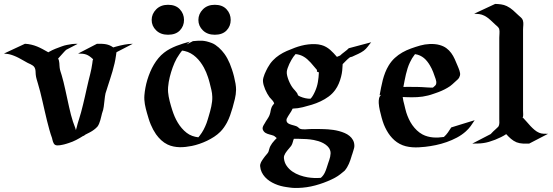

<svg xmlns="http://www.w3.org/2000/svg" viewBox="-58 -720 2769 962"><path d="M67.1 -500.7Q84 -499.8 98.9 -496.2Q113.8 -492.7 127.7 -487.1Q141.6 -481.4 155 -474.2Q168.5 -467 182.9 -458.7L184.3 -458L188.7 -460.7Q204.1 -469.5 219.6 -475.6Q235.1 -481.7 252 -487.8Q264.4 -492.4 277.3 -494.9Q290.3 -497.3 303.5 -499.3Q307.6 -499.8 312.9 -500Q318.1 -500.2 321.8 -500.5H326.2Q326.9 -500.5 328.2 -500.6Q329.6 -500.7 328.9 -500.5L325.2 -499.3Q330.3 -500.7 332 -500.7L274.2 -470.7L272.9 -469.7Q269.8 -467 267.1 -464.1Q264.4 -461.2 261.7 -458.3Q254.4 -450.4 247.4 -442.4Q240.5 -434.3 233.2 -426.5Q236.1 -421.6 237.4 -415.8Q238.8 -409.9 239.3 -403.8Q239.7 -397.7 240 -391.7Q240.2 -385.7 241 -380.4Q242.2 -370.8 245.2 -361.6Q248.3 -352.3 251 -343.3Q255.6 -327.9 260.3 -309Q264.9 -290 269.5 -269.2Q274.2 -248.3 278.8 -226.6Q283.4 -204.8 288.1 -184.1Q292.7 -163.3 297.6 -144.4Q302.5 -125.5 307.6 -110.4Q311 -99.9 315.3 -89.4Q319.6 -78.9 322.3 -68.1Q325 -75.7 326.7 -83.4Q328.4 -91.1 330.6 -98.9Q332.3 -105.2 334.4 -111.6Q336.4 -117.9 338.4 -124.3Q343.3 -138.7 348.1 -157Q353 -175.3 357.9 -195.3Q362.8 -215.3 367.6 -236.3Q372.3 -257.3 376.8 -277.5Q381.3 -297.6 385.7 -315.9Q390.1 -334.2 394 -349.1Q397.5 -362.5 400 -376Q402.6 -389.4 404.5 -402.8Q405.3 -407.7 405.8 -413.1Q406.2 -418.5 408.7 -423.1Q398.7 -432.4 390.6 -438Q382.6 -443.6 374.1 -446.7Q365.7 -449.7 356.1 -450.7Q346.4 -451.7 333.3 -451.7L428 -500.7Q441.9 -500.7 452.9 -500.4Q463.9 -500 473.4 -498.2Q482.9 -496.3 491.6 -492.7Q500.2 -489 509.5 -482.4Q513.2 -483.6 516.7 -484.6Q520.3 -485.6 523.7 -486.6Q544.2 -492.4 565.1 -496.3Q585.9 -500.2 607.4 -500.7L525.9 -458.5Q524.4 -454.6 524.4 -450.2Q524.4 -445.8 523.2 -442.1Q520.5 -422.1 516 -402.6Q511.5 -383.1 505.9 -363.6Q500.2 -344.2 494 -325.1Q487.8 -305.9 481.7 -286.9Q479 -278.3 476.3 -269.7Q473.6 -261 470.7 -252.4Q469.2 -248 467.8 -236.2Q466.3 -224.4 464.8 -210.8Q463.4 -197.3 461.8 -185.4Q460.2 -173.6 458.7 -169.2L457.3 -164.8Q457.3 -164.6 457.2 -164.3Q457 -164.1 457 -163.8V-164.1L456.5 -162.4Q456.5 -162.1 456.3 -161.9Q456.1 -161.1 455.7 -159.8Q455.3 -158.4 454.8 -157Q454.3 -155.5 454 -154.3Q453.6 -153.1 453.4 -152.8Q451.4 -145 449.3 -136.1Q447.3 -127.2 444.7 -118.2Q442.1 -109.1 438.7 -100.8Q435.3 -92.5 430.7 -86.2Q427.2 -81.8 422.4 -77.8Q417.5 -73.7 413.3 -70.3Q403.3 -62.7 392.3 -57Q381.3 -51.3 370.1 -45.7Q367.2 -44.2 364.4 -41.5Q361.6 -38.8 358.4 -38.8Q341.3 -27.8 323.6 -18.7Q305.9 -9.5 286.4 -3.4Q280.8 -1.7 275.1 0.2Q269.5 2.2 263.9 3.4Q260.7 3.9 254.8 5.4Q248.8 6.8 241.9 7.8Q235.1 8.8 228.5 8.5Q221.9 8.3 217.5 5.4Q213.9 2.9 211.4 -1.2Q209 -5.4 207.4 -10.1Q205.8 -14.9 204.7 -19.8Q203.6 -24.7 202.6 -28.6Q195.8 -46.9 189.6 -69.2Q183.3 -91.6 177.4 -115.6Q171.4 -139.6 165.8 -164.8Q160.2 -189.9 154.5 -214.2Q148.9 -238.5 143.3 -260.9Q137.7 -283.2 131.8 -302Q128.4 -313 125.4 -323.7Q122.3 -334.5 121.1 -345.7Q120.6 -350.1 120.5 -355Q120.4 -359.9 120 -364.6Q119.6 -369.4 118.5 -373.9Q117.4 -378.4 115 -382.3Q111.6 -387.9 106.1 -391.7Q100.6 -395.5 95 -398.2Q91.3 -400.1 87.4 -401.7Q83.5 -403.3 79.8 -405.3Q71.3 -410.2 62.6 -415Q54 -419.9 45.4 -424.6Q40.8 -427.2 34.9 -430.3Q29.1 -433.3 24.2 -435.5Q19.5 -437.7 13.2 -440.2Q6.8 -442.6 2 -444.3Q-8.3 -447.8 -17.8 -449.3Q-27.3 -450.9 -38.1 -451.7ZM518.6 -452.6Q518.1 -452.6 517.3 -452.5Q516.6 -452.4 516.1 -452.4Q518.1 -452.6 518.9 -452.8Q519.8 -452.9 518.6 -452.6ZM283 -476.8Q283.4 -477.3 283.2 -477.1Q283 -476.8 282.2 -476.3ZM457.8 -165.8 457 -164.1 457.3 -164.8Q457.8 -166.3 457.8 -165.8Z M893.3 -511.5Q876.5 -507.1 859.4 -501.8Q842.3 -496.6 825.7 -490Q809.1 -483.4 793.3 -475.1Q777.6 -466.8 763.7 -455.8Q748.8 -444.3 736.2 -429.2Q723.6 -414.1 713.1 -396.5Q702.6 -378.9 694.5 -359.5Q686.3 -340.1 680.3 -320.3Q674.3 -300.5 670.7 -280.8Q667 -261 665.5 -242.7Q664.6 -231.2 665.3 -220.1Q666 -209 667.8 -198Q669.7 -187 672.4 -176.1Q675 -165.3 678.2 -154.3Q682.9 -138.4 686.9 -125Q690.9 -111.6 697.3 -96.2Q702.9 -83 709.2 -71Q715.6 -59.1 723.6 -47.4Q735.1 -31.2 749.5 -17.8Q763.9 -4.4 781.7 4.2Q796.1 11 811.3 14Q826.4 17.1 841.8 17.5Q857.2 17.8 872.6 16Q887.9 14.2 903.3 11.2Q921.1 7.6 940.7 1Q960.2 -5.6 979.1 -14.6Q998 -23.7 1015.3 -35Q1032.5 -46.4 1045.7 -59.6Q1055.9 -69.8 1064.1 -81.5Q1072.3 -93.3 1079.1 -105.7Q1088.4 -123.3 1095 -142.1Q1101.6 -160.9 1107.2 -179.9Q1113.5 -201.9 1118.9 -224.4Q1124.3 -246.8 1124.8 -269.8Q1125 -283 1122.1 -300.8Q1119.1 -318.6 1114.5 -336.9Q1109.9 -355.2 1104.1 -372.3Q1098.4 -389.4 1093.3 -401.6Q1087.6 -414.6 1081.2 -426.8Q1074.7 -439 1066.4 -450.4Q1060.8 -458 1053.6 -466.2Q1046.4 -474.4 1038.2 -481.7Q1030 -489 1021.1 -495Q1012.2 -501 1003.2 -504.4Q988.8 -509.8 977.7 -512.5Q966.6 -515.1 956.2 -515.9Q945.8 -516.6 934.6 -515.9Q923.3 -515.1 908.7 -513.9L876.7 -497.3ZM867.2 -464.4Q883.5 -460.7 897.7 -452.6Q911.9 -444.6 923.8 -433.6Q935.8 -422.6 945.7 -409.3Q955.6 -396 963.4 -381.8Q969.7 -370.1 974.9 -357.9Q980 -345.7 984.1 -333.3Q986.6 -326.4 988.4 -319.6Q990.2 -312.7 992.2 -305.9L992.7 -304.2Q992.9 -303.7 992.9 -303Q997.1 -286.4 1001.1 -269.7Q1005.1 -252.9 1005.6 -235.6Q1006.1 -223.4 1004.6 -211.1Q1003.2 -198.7 1000.6 -186.5Q998 -174.3 994.8 -162.4Q991.5 -150.4 988 -138.7Q985.4 -130.1 982.8 -121.2Q980.2 -112.3 977.1 -103.8Q970.7 -86.7 962.2 -70.4Q953.6 -54.2 942.1 -39.6L935.8 -32Q919.7 -33.9 905 -39.2Q890.4 -44.4 877.4 -54.4Q863.8 -64.9 852.7 -77.9Q841.6 -90.8 832.8 -105.5Q824 -120.1 817.1 -136Q810.3 -151.9 805.2 -168Q802 -178 798.6 -189.5Q795.2 -200.9 792.2 -212.9Q789.3 -224.9 787.1 -236.5Q784.9 -248 784.2 -258.3Q783.2 -270.8 784.2 -283.6Q785.2 -296.4 787.4 -309.1Q789.6 -321.8 792.6 -334.2Q795.7 -346.7 799.3 -358.6Q806.6 -382.6 816.5 -405.4Q826.4 -428.2 841.1 -448.7Q844 -452.9 847.3 -457.5Q850.6 -462.2 854.5 -466.6Q857.4 -466.1 860.5 -465.6Q863.5 -465.1 867.2 -464.4ZM783.9 -545.9Q746.8 -545.9 724.4 -567.9Q701.9 -589.8 701.9 -620.1Q701.9 -650.1 724.5 -673.1Q747.1 -696 783.9 -696Q822.3 -696 843.1 -673.5Q864 -650.9 864 -620.1Q864 -589.4 843.3 -567.6Q822.5 -545.9 783.9 -545.9ZM1018.1 -545.9Q981 -545.9 958.5 -567.9Q936 -589.8 936 -620.1Q936 -650.1 958.6 -673.1Q981.2 -696 1018.1 -696Q1056.2 -696 1077 -673.6Q1097.9 -651.1 1097.9 -620.1Q1097.9 -588.9 1077.1 -567.4Q1056.4 -545.9 1018.1 -545.9Z M1801.8 -508.3Q1797.1 -503.2 1793 -497.4Q1788.8 -491.7 1784.4 -486.2Q1780 -480.7 1775.3 -475.6Q1770.5 -470.5 1764.9 -466.3Q1758.3 -461.4 1751.1 -457.4Q1743.9 -453.4 1736.5 -449.8Q1729 -446.3 1721.4 -443Q1713.9 -439.7 1706.5 -436Q1703.4 -434.6 1699.8 -434.2Q1696.3 -433.8 1693.6 -431.6Q1684.1 -424.3 1675.8 -415.8Q1667.5 -407.2 1658.9 -398.7Q1658.4 -382.6 1656.7 -366.8Q1655 -351.1 1650.9 -335.4Q1646.5 -317.9 1639.3 -300.9Q1632.1 -283.9 1621.3 -269Q1607.4 -250 1588.6 -236.2Q1569.8 -222.4 1548.3 -212.3Q1526.9 -202.1 1504 -195.2Q1481.2 -188.2 1459.5 -182.9Q1434.1 -176.5 1408.2 -175.8Q1405.3 -168.9 1401.4 -162.6Q1397.5 -156.2 1393.3 -150Q1389.2 -143.8 1385.3 -137.5Q1381.3 -131.1 1378.2 -124.3Q1376.5 -117.2 1378.1 -112.3Q1379.6 -107.4 1383.4 -104Q1387.2 -100.6 1392.7 -98.3Q1398.2 -95.9 1403.9 -94.4Q1409.7 -92.8 1415.4 -91.3Q1421.1 -89.8 1425.5 -88.1Q1431.2 -86.2 1435.3 -82.4Q1439.5 -78.6 1444.1 -75.2Q1450.7 -72.8 1457.6 -72.3Q1464.6 -71.8 1471.7 -72Q1478.8 -72.3 1485.7 -72.9Q1492.7 -73.5 1499.5 -73.5Q1511 -73.5 1522.3 -73.6Q1533.7 -73.7 1545.2 -73.5Q1555.4 -73.2 1565.3 -73Q1575.2 -72.8 1585.4 -72Q1597.7 -71 1611.9 -69.1Q1626.2 -67.1 1640.7 -63.2Q1655.3 -59.3 1668.9 -53.5Q1682.6 -47.6 1693.2 -38.9Q1703.9 -30.3 1710.4 -18.4Q1717 -6.6 1717.5 8.8Q1717.8 14.6 1716.4 20.8Q1715.1 26.9 1713.1 32.5L1708 49.1L1705.6 56.4H1705.3Q1704.6 59.3 1703.6 62.5Q1700.4 72.8 1697.3 82.2Q1694.1 91.6 1690.2 100.5Q1686.3 109.4 1681.3 117.8Q1676.3 126.2 1669.2 134.8Q1667.5 136.7 1665.3 138.2Q1663.1 139.6 1661.1 141.6Q1653.3 147.9 1647 153Q1640.6 158 1634.2 162.2Q1627.7 166.5 1620.5 170.4Q1613.3 174.3 1604.2 178.7Q1564.5 197.5 1521.7 209Q1479 220.5 1434.8 221.7Q1426 221.9 1419.3 221.8Q1412.6 221.7 1406.2 221.1Q1399.9 220.5 1393.3 219.6Q1386.7 218.8 1378.2 217.5Q1364 215.6 1349 211.7Q1334 207.8 1319.7 201.5Q1305.4 195.3 1292.6 186.8Q1279.8 178.2 1269.8 167.2Q1259.8 156.2 1253.3 142.8Q1246.8 129.4 1245.4 113Q1244.9 107.7 1246.3 102.3Q1247.8 96.9 1250.2 92Q1252.7 87.2 1255.9 82.5Q1259 77.9 1262 73.7Q1264.9 69.8 1266.4 67.7Q1267.8 65.7 1268.9 64.3Q1270 63 1271.2 61.4Q1272.5 59.8 1275.1 56.9Q1275.9 55.7 1277.6 53.7Q1279.3 51.8 1279.8 51.3L1279.5 51.5L1279.8 51.3V51L1280 50.8L1281.5 49.3Q1285.6 44.4 1287.5 39.2Q1289.3 33.9 1290.8 27.8Q1292.7 19.5 1296.6 12Q1300.5 4.4 1305.7 -2.6Q1310.8 -9.5 1316.8 -15.9Q1322.8 -22.2 1328.6 -28.3Q1324.5 -31 1320.8 -34.7Q1317.1 -38.3 1312.5 -40.3Q1307.4 -42.2 1302 -43.7Q1296.6 -45.2 1291.3 -46.6Q1285.9 -48.1 1280.8 -50Q1275.6 -52 1271 -54.9Q1266.1 -58.3 1262.5 -63.5Q1258.8 -68.6 1257.8 -74.7Q1257.3 -78.1 1258.2 -81.7Q1259 -85.2 1260.6 -88.6Q1262.2 -92 1264.2 -95.2Q1266.1 -98.4 1267.8 -101.1L1269.8 -104.2Q1269.5 -104 1269.8 -104.4Q1270 -104.7 1270.3 -105Q1270.8 -106 1271.1 -106.8Q1271.5 -107.7 1272 -108.4Q1273.7 -111.3 1275.6 -114.4Q1277.6 -117.4 1279.5 -120.1Q1283.7 -126.5 1287.5 -133.1Q1291.3 -139.6 1293.7 -147Q1296.4 -154.8 1297.6 -162.7Q1298.8 -170.7 1301.5 -178.5Q1303.5 -185.3 1307.4 -190.8Q1311.3 -196.3 1315.7 -201.7L1314.5 -205.1Q1314.5 -205.1 1314.2 -205.3Q1313.7 -206.3 1313.7 -207Q1310.1 -214.4 1303.6 -220.6Q1297.1 -226.8 1292.2 -233.2Q1286.9 -240.5 1281.1 -250.6Q1275.4 -260.7 1270.6 -271.9Q1265.9 -283 1262.8 -294.1Q1259.8 -305.2 1259.5 -314.5Q1259.3 -321.8 1261.7 -330.8Q1264.2 -339.8 1267.8 -349Q1271.5 -358.2 1275.8 -366.6Q1280 -375 1283.4 -381.3Q1294.9 -402.3 1309.6 -417.6Q1324.2 -432.9 1341.6 -444.3Q1358.9 -455.8 1378.7 -464.5Q1398.4 -473.1 1420.2 -481.2Q1434.8 -486.6 1451.7 -491Q1468.5 -495.4 1485.8 -497.4Q1503.2 -499.5 1520.4 -499Q1537.6 -498.5 1553 -494.1Q1565.4 -490.7 1576 -484.6Q1586.7 -478.5 1595.9 -470.6Q1605.2 -462.6 1613.6 -453.5Q1622.1 -444.3 1630.1 -435.1L1646 -441.7Q1649.7 -445.6 1655.6 -450.3Q1661.6 -455.1 1668 -460Q1674.3 -464.8 1680.2 -469.6Q1686 -474.4 1689.5 -478.3ZM1414.3 -24.4Q1412.4 -20.3 1411.3 -16.4Q1410.2 -12.5 1409.1 -8.5Q1408 -4.6 1406.7 -0.9Q1405.5 2.9 1403.3 6.8Q1400.1 12.5 1395.8 17.1Q1391.4 21.7 1387.5 26.9Q1383.8 31.5 1379.6 36.7Q1375.5 42 1371.9 47.6Q1368.4 53.2 1366.2 59.3Q1364 65.4 1364.5 71.8Q1366.5 94 1378.1 110.7Q1389.6 127.4 1406.6 139.2Q1423.6 150.9 1443.8 158.1Q1464.1 165.3 1483.4 168.5Q1500.2 171.1 1516.4 171.8Q1532.5 172.4 1549.3 171.1Q1555.7 165.8 1560.5 159.4Q1565.4 153.1 1569.1 145.5Q1574.7 133.8 1578.5 121.6Q1582.3 109.4 1586.4 97.2Q1589.1 89.4 1591.8 81.5Q1594.5 73.7 1596.2 65.7Q1597.9 57.1 1598.4 48.8Q1598.9 40.5 1595.7 32.2Q1591.6 20.5 1582.4 12Q1573.2 3.4 1561.8 -2.7Q1550.3 -8.8 1537.7 -12.7Q1525.1 -16.6 1514.2 -18.6Q1495.8 -22 1477.2 -23.1Q1458.5 -24.2 1439.9 -24.4ZM1536.1 -358.6Q1531 -359.9 1529.9 -362.5Q1528.8 -365.2 1530.8 -368.7Q1522.5 -377.9 1514.6 -387.7Q1506.8 -397.5 1498.4 -406.6Q1490 -415.8 1480.6 -424Q1471.2 -432.1 1460.2 -438Q1450.9 -442.9 1441.9 -445.4Q1432.9 -448 1422.9 -449Q1417 -442.6 1411.4 -434.6Q1407.2 -428.7 1401.9 -419.4Q1396.5 -410.2 1391.6 -399.7Q1386.7 -389.2 1383.2 -378.8Q1379.6 -368.4 1378.9 -360.4Q1378.2 -351.3 1381.1 -339.6Q1384 -327.9 1388.9 -315.9Q1393.8 -304 1399.9 -293.3Q1406 -282.7 1411.9 -275.9Q1416.7 -270.3 1421.6 -264.9Q1426.5 -259.5 1430.7 -253.4Q1432.1 -251.2 1432.7 -248.8Q1433.3 -246.3 1434.6 -244.1Q1434.8 -243.4 1435.3 -242.7Q1435.8 -241.9 1436.3 -241.5Q1439 -240 1441.4 -238.6Q1443.8 -237.3 1446.5 -236.1Q1458.3 -231 1471.6 -228Q1484.9 -225.1 1497.6 -225.3Q1501.2 -228.5 1504.5 -233Q1507.8 -237.5 1510.7 -242.7Q1513.7 -247.8 1516.1 -252.9Q1518.6 -258.1 1520.5 -262.2Q1530.8 -285.2 1534.8 -309.1Q1538.8 -333 1539.8 -357.7Q1537.4 -358.2 1536.1 -358.6ZM1437.7 -240.7Q1438 -240.5 1437.5 -240.7Q1437 -241 1436.8 -241.2Q1437.3 -240.7 1437.7 -240.7ZM1279.8 51 1280 50.8Q1280 50.8 1279.8 51.3ZM1705.1 56.9Q1705.1 57.4 1705.1 57.4ZM1275.9 56.2 1275.1 56.9Z M1839.6 -203.6Q1838.9 -216.1 1841.2 -226.9Q1843.5 -237.8 1852.1 -245.4L1844 -242.7Q1847.7 -261.7 1851.3 -281.1Q1855 -300.5 1860 -319.6Q1865 -338.6 1872.1 -356.8Q1879.2 -375 1889.4 -391.8Q1902.8 -413.8 1920.2 -429.7Q1937.5 -445.6 1957.9 -457.2Q1978.3 -468.8 2000.9 -476.9Q2023.4 -485.1 2047.4 -491.9Q2058.6 -495.1 2070.9 -497.1Q2083.3 -499 2095.7 -499.5Q2108.2 -500 2120.5 -498.9Q2132.8 -497.8 2144.3 -494.6Q2164.6 -489 2178.6 -478.6Q2192.6 -468.3 2202.8 -454.3Q2212.9 -440.4 2220.3 -424Q2227.8 -407.5 2234.9 -389.9Q2237.1 -384.5 2239.6 -378.5Q2242.2 -372.6 2244.1 -366.3Q2246.1 -360.1 2247.1 -353.8Q2248 -347.4 2246.6 -341.6Q2243.9 -330.6 2236.2 -322.9Q2228.5 -315.2 2220.2 -308.3Q2214.6 -303.5 2208.9 -298Q2203.1 -292.5 2197 -288.3Q2183.8 -279.3 2169.3 -272Q2154.8 -264.6 2139.9 -259Q2135.5 -257.3 2128.8 -255Q2122.1 -252.7 2114.7 -250.1Q2107.4 -247.6 2100.1 -245.2Q2092.8 -242.9 2086.7 -241.5Q2059.6 -234.6 2032.3 -233.3Q2005.1 -231.9 1977.3 -233.2L1959.7 -233.9Q1960.9 -223.9 1963 -214.2Q1965.1 -204.6 1967.8 -195.3Q1970.5 -185.3 1972.5 -175.5Q1974.6 -165.8 1977.8 -156Q1982.9 -139.9 1990.4 -123.8Q1997.8 -107.7 2007.9 -93.3Q2018.1 -78.9 2030.8 -66.8Q2043.5 -54.7 2058.8 -46.4Q2071.3 -39.8 2084.5 -36.3Q2097.7 -32.7 2111.2 -31.5Q2124.8 -30.3 2138.5 -31Q2152.3 -31.7 2166 -33.7Q2177.5 -43.9 2186.2 -56.3Q2194.8 -68.6 2202.9 -81.5Q2232.4 -90.8 2261.6 -99.7Q2290.8 -108.6 2320.3 -117.7Q2310.5 -102.1 2300 -87.9Q2289.6 -73.7 2275.6 -61.3Q2255.9 -43.7 2231.3 -30.6Q2206.8 -17.6 2180.1 -8.2Q2153.3 1.2 2125.7 7Q2098.1 12.7 2072.3 15.6Q2056.4 17.3 2039.9 18.2Q2023.4 19 2007.2 17.8Q1991 16.6 1975.2 12.7Q1959.5 8.8 1944.8 1Q1930.2 -6.8 1918.3 -17.3Q1906.5 -27.8 1896.7 -40.3Q1887 -52.7 1879.3 -66.8Q1871.6 -80.8 1865.5 -95.7Q1862.1 -104.2 1859.4 -112.9Q1856.7 -121.6 1854.2 -130.4Q1849.4 -148.4 1845.1 -166.9Q1840.8 -185.3 1839.6 -203.6ZM1996.3 -408.2Q1989.3 -393.8 1984.4 -378.4Q1979.5 -363 1975.8 -347.4Q1972.2 -331.8 1969.1 -315.9Q1966.1 -300 1963.1 -284.4Q1976.8 -285.2 1990.1 -284.8Q2003.4 -284.4 2016.4 -284.4Q2025.9 -284.4 2035.3 -284.3Q2044.7 -284.2 2054.2 -283.7Q2068.6 -283 2082.8 -281.9Q2096.9 -280.8 2111.3 -281.2L2122.3 -291L2124.8 -294.2Q2126 -296.1 2126.5 -297.1Q2127 -298.1 2127.4 -300.3Q2128.7 -306.2 2127.7 -312.4Q2126.7 -318.6 2124.8 -324.2Q2119.1 -341.8 2112.3 -359.1Q2105.5 -376.5 2096.2 -392.1Q2090.1 -402.6 2082.6 -412.1Q2075.2 -421.6 2066.2 -429.1Q2057.1 -436.5 2046.4 -441.5Q2035.6 -446.5 2022.9 -448.5Q2022 -448.5 2021.5 -448.7L2019.3 -446Q2012.2 -437 2006.7 -427.9Q2001.2 -418.7 1996.3 -408.2ZM2127.9 -297.6Q2127.4 -296.9 2127 -296.3Q2126.5 -295.7 2126 -294.9Q2127 -296.1 2127.7 -297.2Q2128.4 -298.3 2127.9 -297.6ZM2041.7 -467Q2041.5 -467 2041.3 -466.8Q2041.5 -466.8 2041.5 -466.9Q2041.5 -467 2041.7 -467Z M2423.1 -700.4Q2438.2 -700 2452.8 -698Q2467.3 -696 2481.2 -689.5Q2498.8 -680.9 2512.6 -668.5Q2526.4 -656 2540.3 -642.8Q2543.2 -640.1 2546.5 -637.3Q2549.8 -634.5 2553 -631.5Q2556.2 -628.4 2558.5 -624.9Q2560.8 -621.3 2562 -617.4Q2563.7 -611.8 2564 -606.2Q2564.2 -600.6 2564 -595Q2563.7 -589.4 2563.2 -583.6Q2562.7 -577.9 2562.7 -572.3V-165.3Q2562.7 -156.2 2563.4 -146.9Q2564 -137.5 2560.5 -128.9L2562.7 -129.9Q2571.8 -120.8 2580.9 -109.9Q2590.1 -98.9 2600 -88.4Q2609.9 -77.9 2620.5 -69Q2631.1 -60.1 2643.1 -54.9Q2653.6 -50.5 2665.3 -50Q2677 -49.6 2688 -49.6L2593.3 -0.5Q2585.7 -0.5 2577.5 -0.4Q2569.3 -0.2 2561.3 -0.7Q2553.2 -1.2 2545.3 -2.7Q2537.4 -4.2 2530 -7.1Q2514.6 -13.7 2502.1 -24.5Q2489.5 -35.4 2478.3 -47.9Q2467 -40.3 2452.6 -33.1Q2438.2 -25.9 2422.7 -19.8Q2407.2 -13.7 2392 -9.3Q2376.7 -4.9 2363.8 -3.2Q2349.9 -1.2 2336.1 -0.9Q2322.3 -0.5 2308.3 -0.5L2400.6 -48.3Q2404.1 -51.8 2407.2 -55.3Q2410.4 -58.8 2414.1 -62.3Q2420.2 -67.9 2426.4 -73.5Q2432.6 -79.1 2438.5 -85Q2441.4 -89.6 2442.6 -94.4Q2443.8 -99.1 2444 -104Q2444.1 -108.9 2443.8 -113.9Q2443.6 -118.9 2443.6 -124V-531Q2443.6 -542.2 2444.6 -553.2Q2445.6 -564.2 2443.1 -575.2Q2442.4 -577.6 2440.2 -580.7Q2438 -583.7 2435.2 -586.5Q2432.4 -589.4 2429.4 -591.8Q2426.5 -594.2 2424.6 -595.9Q2417.7 -602.1 2411.3 -608.4Q2404.8 -614.7 2397.9 -620.8Q2391.1 -627 2383.8 -632.2Q2376.5 -637.5 2368.2 -641.6Q2355.7 -647.7 2343.5 -649.3Q2331.3 -650.9 2317.9 -651.4Z"/></svg>

Font: Autopia
Style: Bold
Weight: 700
Designer: Antoine Gelgon
Foundry: Antoine Gelgon
Version: 001.000